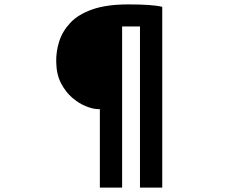

<svg xmlns="http://www.w3.org/2000/svg" viewBox="-20 -796 1040 871"><path d="M425 -301Q403 -301 371 -313.5Q339 -326 308.5 -352Q278 -378 257 -418Q236 -458 235 -515Q234 -562 248.5 -608Q263 -654 299 -692.5Q335 -731 399.5 -753.5Q464 -776 562 -776Q614 -776 652.5 -773.5Q691 -771 716 -765V55H615V-676H534V55H433V-301Z"/></svg>

Font: Noto Sans HK Thin ExtraBold
Style: Regular
Weight: 800
Version: Version 2.004-H2;hotconv 1.0.118;makeotfexe 2.5.65603